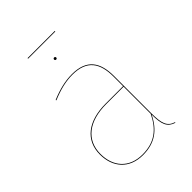

<svg xmlns="http://www.w3.org/2000/svg" viewBox="-216 -844 957 957"><g transform="rotate(-45 262.0 -365.5)"><path d="M346.3 -739.9H154.6V-735.9H346.3ZM243 -641.1C243 -637.4 245.6 -633.8 250.4 -633.8C255.4 -633.8 257.9 -637.4 257.9 -641.1C257.9 -644.9 255.4 -648.5 250.4 -648.5C245.6 -648.5 243 -644.9 243 -641.1ZM396.5 -110V-372C396.5 -468.6 358.7 -527.2 254.1 -527.2C207.7 -527.2 160.7 -516.1 105.9 -493.2L107.5 -489.5C162.1 -512.3 208.1 -523.4 254.1 -523.4C356.8 -523.4 392.5 -465.4 392.5 -371.8V-304.4H269.1C146.1 -304.4 69.6 -246.4 69.6 -144.9C69.6 -55.6 123.1 9.1 220.2 9.1C304.6 9.1 357.6 -30.6 392.8 -103.4C392.9 -33.2 404.8 -4.7 447.4 9.1L448.9 5.7C406.8 -7.2 396.5 -37.4 396.5 -110ZM220.2 5.2C125.6 5.2 73.8 -57.5 73.8 -144.9C73.8 -243.5 148.3 -300.6 269.5 -300.6H392.5V-109.8C356.7 -35.9 306.7 5.2 220.2 5.2Z"/></g></svg>

Font: Fira Sans Four
Style: Regular
Weight: 100
Designer: Carrois Corporate & Edenspiekermann AG
Foundry: Carrois Corporate GbR & Edenspiekermann AG
Version: Version 4.203;PS 004.203;hotconv 1.0.88;makeotf.lib2.5.64775